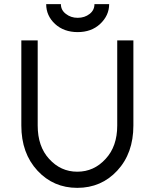

<svg xmlns="http://www.w3.org/2000/svg" viewBox="-20 -895 747 927"><path d="M203 -875Q203 -819 246 -779Q289 -740 355 -740Q421 -740 463 -779Q507 -820 507 -875H436Q436 -846 413 -828Q389 -809 355 -809Q322 -809 298 -828Q274 -846 274 -875ZM83 -700V-289Q83 -155 161 -71Q238 12 353 12Q469 12 546 -71Q585 -113 604.5 -167.5Q624 -222 624 -289V-700H546V-289Q546 -188 490 -128Q434 -66 353 -66Q273 -66 217 -128Q162 -188 162 -289V-700Z"/></svg>

Font: Unageo
Style: Regular
Weight: 400
Designer: Richard Sepsi
Foundry: Richard Sepsi
Version: Version 2.000